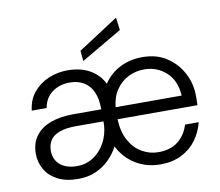

<svg xmlns="http://www.w3.org/2000/svg" viewBox="-80 -820 1064 928"><g transform="rotate(-10 452.0 -356.0)"><path d="M231 12Q171 12 130.5 -9.5Q90 -31 70 -66.5Q50 -102 50 -143Q50 -196 77 -231Q104 -266 151 -283Q198 -300 260 -300H399Q399 -351 384 -385Q369 -419 340 -436.5Q311 -454 270 -454Q221 -454 185 -428Q149 -402 140 -352H67Q73 -405 103 -441Q133 -477 177.5 -495.5Q222 -514 270 -514Q335 -514 380 -488Q425 -462 447 -417Q478 -464 527.5 -489Q577 -514 637 -514Q708 -514 757.5 -481Q807 -448 834 -396Q861 -344 861 -284Q861 -274 861 -263.5Q861 -253 860 -239H468Q471 -175 495 -132.5Q519 -90 556.5 -69Q594 -48 635 -48Q695 -48 732 -77Q769 -106 785 -157H852Q840 -109 811.5 -70.5Q783 -32 738.5 -10Q694 12 635 12Q568 12 514 -21Q460 -54 431 -112Q413 -78 385 -50Q357 -22 319 -5Q281 12 231 12ZM236 -50Q282 -50 317.5 -73.5Q353 -97 374.5 -136.5Q396 -176 399 -223V-241H265Q214 -241 182.5 -229Q151 -217 137.5 -195.5Q124 -174 124 -145Q124 -117 137 -95.5Q150 -74 175.5 -62Q201 -50 236 -50ZM469 -298H793Q789 -372 744 -413Q699 -454 636 -454Q594 -454 558 -436Q522 -418 498 -383Q474 -348 469 -298ZM354 -545 349 -596 546 -724 554 -662Z"/></g></svg>

Font: DM Sans 16pt Light
Style: Regular
Weight: 300
Version: Version 4.004;gftools[0.9.30]